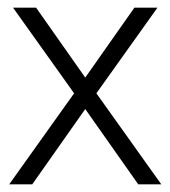

<svg xmlns="http://www.w3.org/2000/svg" viewBox="-20 -480 444 500"><path d="M330 -460H390L231 -237L400 0H340L202 -196L64 0H4L173 -237L14 -460H74L202 -278Z"/></svg>

Font: Renner* Light
Style: Light
Weight: 300
Version: Version 003.000 ; ttfautohint (v0.97) -l 8 -r 50 -G 200 -x 1